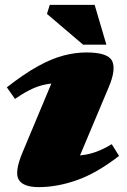

<svg xmlns="http://www.w3.org/2000/svg" viewBox="-20 -752 522 787"><path d="M72 -126.5 190.5 -409.5Q152.5 -405.5 118.8 -391Q85 -376.5 41.5 -346.5L8 -394Q79 -449.5 135.8 -480.8Q192.5 -512 240.8 -524.5Q289 -537 334.5 -537Q422.5 -537 439.5 -502.2Q456.5 -467.5 426 -395.5L308 -115Q344 -118.5 374.5 -129.8Q405 -141 438 -161L468 -113Q376.5 -42 295.2 -13.5Q214 15 139.5 15Q75 15 56.8 -15.5Q38.5 -46 72 -126.5ZM416 -569H320.5L172.5 -695L184 -732H368Z"/></svg>

Font: Newsreader 6pt ExtraBold
Style: Italic
Weight: 800
Italic angle: -17°
Designer: Hugues Gentile
Foundry: Production Type
Version: Version 1.003; ttfautohint (v1.8.3)